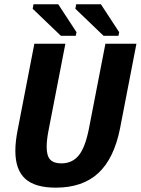

<svg xmlns="http://www.w3.org/2000/svg" viewBox="-20 -862 654 892"><path d="M239.3 9.8Q142.1 9.8 96.7 -32Q51.3 -73.7 51.3 -161.1Q51.3 -204.1 62 -257.8L139.6 -658.7H283.7L206.1 -259.3Q196.8 -212.9 196.8 -179.2Q196.8 -137.7 213.4 -120.4Q230 -103 265.1 -103Q315.4 -103 345.7 -139.9Q376 -176.8 393.1 -264.2L469.7 -658.7H613.8L537.6 -265.1Q509.8 -125.5 436.8 -57.9Q363.8 9.8 239.3 9.8ZM330.1 -821.3 334 -842.3H448.7L533.7 -712.4L530.3 -695.8H460.9ZM131.8 -821.3 135.7 -842.3H250.5L335.4 -712.4L332 -695.8H262.7Z"/></svg>

Font: Liberation Mono
Style: Bold Italic
Weight: 700
Italic angle: -12°
Monospace: yes
Designer: Steve Matteson
Foundry: Ascender Corporation
Version: Version 2.1.5